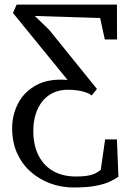

<svg xmlns="http://www.w3.org/2000/svg" viewBox="-20 -568 562 830"><path d="M298 242.5Q245 242.5 197 224.8Q149 207 111.8 173.8Q74.5 140.5 53.5 93.2Q32.5 46 32.5 -14Q32.5 -71.5 58.5 -121.5Q84.5 -171.5 137.5 -200.2Q190.5 -229 272 -222.5L36 -512L52 -548H485.5L486 -397.5H433L413 -490L130.5 -499L193 -438.5L399 -183.5L376.5 -155.5Q367 -163 351.5 -168.5Q336 -174 316.2 -177Q296.5 -180 273 -180Q238 -180 210.2 -167Q182.5 -154 163.2 -130Q144 -106 134 -73.8Q124 -41.5 124 -2Q124 60 146.8 104.5Q169.5 149 210.8 172Q252 195 308 195Q350 195 374 188.2Q398 181.5 415.5 166L434.5 34.5H485.5L492 196Q477.5 206 455.2 216.8Q433 227.5 395.5 235Q358 242.5 298 242.5Z"/></svg>

Font: Merriweather 28pt Light
Style: Regular
Weight: 300
Version: Version 2.100